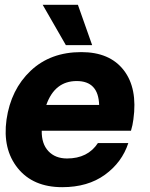

<svg xmlns="http://www.w3.org/2000/svg" viewBox="-20 -771 620 796"><path d="M253 -584 157 -751H303L362 -584ZM533 -276Q530 -252 523 -229H153Q152 -175 180.5 -144.5Q209 -114 258 -114Q344 -114 386 -178H512Q486 -98 415 -46.5Q344 5 238 5Q117 5 53.5 -74Q-10 -153 7 -275Q25 -400 107 -477.5Q189 -555 317 -555Q435 -555 493 -480Q551 -405 533 -276ZM298 -435Q207 -435 172 -336H391Q388 -435 298 -435Z"/></svg>

Font: Oakes Grotesk Bold
Style: Italic
Weight: 700
Italic angle: -8°
Designer: Samuel Oakes
Foundry: Samuel Oakes
Version: Version 1.000;PS 001.000;hotconv 1.0.88;makeotf.lib2.5.64775